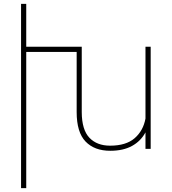

<svg xmlns="http://www.w3.org/2000/svg" viewBox="-20 -770 891 993"><path d="M759.3 -528.3V0H732.4V-85.4Q708 -40 662.6 -15.1Q617.2 9.8 550.3 9.8Q468.3 9.8 422.4 -38.1Q376.5 -85.9 376.5 -190.4V-501.5H115.7V203.1H88.9V-750H115.7V-528.3H402.8V-189.5Q403.3 -98.6 442.4 -57.6Q481.4 -16.6 549.3 -16.6Q631.8 -16.6 676.3 -55.2Q720.7 -93.8 732.4 -156.7V-528.3Z"/></svg>

Font: Mardoto Thin
Style: Regular
Weight: 250
Designer: Christian Robertson, Vahan Hovhannisyan
Foundry: Google
Version: Version 1.000